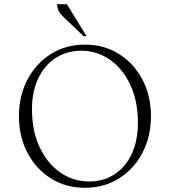

<svg xmlns="http://www.w3.org/2000/svg" viewBox="-20 -882 807 912"><path d="M383 10Q293 10 222.5 -34Q152 -78 111 -155Q70 -232 70 -330Q70 -428 111 -505Q152 -582 222.5 -626Q293 -670 383 -670Q474 -670 544.5 -626Q615 -582 656 -505Q697 -428 697 -330Q697 -232 656 -155Q615 -78 544.5 -34Q474 10 383 10ZM404 -20Q472 -20 524.5 -54.5Q577 -89 606 -151.5Q635 -214 635 -299Q635 -402 599 -479Q563 -556 502 -598.5Q441 -641 366 -641Q298 -641 245 -607Q192 -573 162 -510.5Q132 -448 132 -363Q132 -260 168.5 -182.5Q205 -105 266.5 -62.5Q328 -20 404 -20ZM377 -710 284 -799Q264 -818 257.5 -832.5Q251 -847 251 -862H298L391 -710Z"/></svg>

Font: Spectral SC ExtraLight
Style: Regular
Weight: 275
Designer: Jean-Baptiste Levee
Foundry: Production Type
Version: Version 2.001